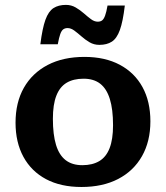

<svg xmlns="http://www.w3.org/2000/svg" viewBox="-20 -734 662 766"><path d="M308.5 -75Q348.5 -75 376 -91.2Q403.5 -107.5 417.2 -142.8Q431 -178 431 -234.5Q431 -298 418.2 -339Q405.5 -380 379.8 -400Q354 -420 313.5 -420Q273 -420 245.8 -403.8Q218.5 -387.5 204.8 -352.2Q191 -317 191 -260Q191 -197 203.5 -156Q216 -115 242 -95Q268 -75 308.5 -75ZM305 12Q222.5 12 163.8 -19.2Q105 -50.5 73.5 -108.2Q42 -166 42 -244.5Q42 -325 75.2 -383.8Q108.5 -442.5 170.2 -474.8Q232 -507 317 -507Q399 -507 458 -475.5Q517 -444 548.5 -386.5Q580 -329 580 -250Q580 -170 546.5 -111Q513 -52 451.5 -20Q390 12 305 12ZM478 -712Q470.5 -648 458.2 -614.2Q446 -580.5 426.2 -567.8Q406.5 -555 376.5 -555Q355 -555 337.5 -565.2Q320 -575.5 305 -588.8Q290 -602 276.5 -612Q263 -622 249.5 -622Q239.5 -622 232.5 -617Q225.5 -612 220.5 -598.2Q215.5 -584.5 210.5 -557.5H141Q149 -621 161.2 -655Q173.5 -689 193.5 -701.8Q213.5 -714.5 243 -714.5Q264.5 -714.5 282 -704.2Q299.5 -694 314.5 -680.8Q329.5 -667.5 343 -657.5Q356.5 -647.5 370 -647.5Q380.5 -647.5 387.2 -652.5Q394 -657.5 399.2 -671.5Q404.5 -685.5 409 -712Z"/></svg>

Font: Newsreader 9pt SemiBold
Style: Regular
Weight: 600
Designer: Hugues Gentile
Foundry: Production Type
Version: Version 1.003